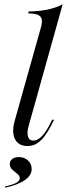

<svg xmlns="http://www.w3.org/2000/svg" viewBox="-20 -661 309 884"><path d="M106.5 11.3Q79 11.3 62.5 -2.8Q46 -16.9 41.9 -42.7Q37.9 -68.5 46.8 -101.6L167.7 -532.3Q175 -556.5 172.2 -571.4Q169.4 -586.3 154.4 -592.7Q139.5 -599.2 109.7 -599.2L112.1 -608.1Q160.5 -608.9 199.2 -616.9Q237.9 -625 268.5 -641.1L112.9 -84.7Q103.2 -53.2 108.5 -33.5Q113.7 -13.7 133.9 -13.7Q150.8 -13.7 169 -30.2Q187.1 -46.8 204.8 -79.8L220.2 -109.7H229L211.3 -75Q200.8 -55.6 186.3 -35.5Q171.8 -15.3 152.4 -2Q133.1 11.3 106.5 11.3ZM4 203.2 3.2 197.6Q44.4 187.9 57.7 179Q71 170.2 71 159.7Q71 148.4 59.7 139.5Q48.4 130.6 36.7 120.2Q25 109.7 25 93.5Q25 79.8 36.3 71Q47.6 62.1 66.1 62.1Q91.9 62.1 108.9 77.8Q125.8 93.5 125.8 117.7Q125.8 146 94.4 168.1Q62.9 190.3 4 203.2Z"/></svg>

Font: Playfair 144pt Light
Style: Italic
Weight: 300
Italic angle: -15.6°
Designer: Claus Eggers Sørensen
Foundry: Claus Eggers Sørensen
Version: Version 2.001;gftools[0.9.30]